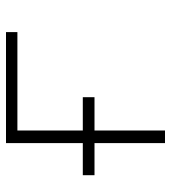

<svg xmlns="http://www.w3.org/2000/svg" viewBox="15 -585 570 640"><g transform="rotate(-90 300.0 -265.0)"><path d="M143 0V-235H36V-274H143V-530H513V-492H185V-274H296V-235H185V0Z"/></g></svg>

Font: Iosevka Curly XLtEx
Style: Regular
Weight: 200
Width: 7
Monospace: yes
Designer: Belleve Invis
Foundry: Belleve Invis
Version: Version 11.1.0; ttfautohint (v1.8.3)